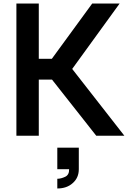

<svg xmlns="http://www.w3.org/2000/svg" viewBox="-20 -770 726 1089"><path d="M526 0 275 -318.5H200V0H73V-750H200V-436.5H274L503 -750H658.5L389.5 -379L685.5 0ZM305 299V244Q326 244 350 232.5Q373 221.5 372 189.5H305V67.5H427V189.5Q427 238.5 392.5 268.5Q359 299 305 299Z"/></svg>

Font: Russisch Sans
Style: Bold
Weight: 700
Designer: Michael Sharanda (font) & Cristiano Sobral (main changes)
Foundry: Michael Sharanda
Version: Version 2.00;September 8, 2020;FontCreator 13.0.0.2681 64-bi